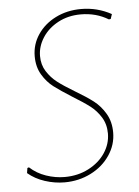

<svg xmlns="http://www.w3.org/2000/svg" viewBox="-49 -679 521 722"><g transform="rotate(-5 211.5 -318.0)"><path d="M398 -611 392 -593 385 -592Q339 -620 281 -620Q233 -620 195 -599.5Q157 -579 136 -546Q115 -513 115 -477Q115 -444 131 -419Q147 -394 169.5 -376.5Q192 -359 232 -335Q276 -309 302 -289Q328 -269 346 -238.5Q364 -208 364 -167Q364 -121 337.5 -81.5Q311 -42 265.5 -19Q220 4 166 4Q129 4 92 -8Q55 -20 28 -43L31 -62L37 -64Q63 -40 98 -28Q133 -16 168 -16Q218 -16 258.5 -37Q299 -58 321.5 -92Q344 -126 344 -165Q344 -200 327.5 -226.5Q311 -253 287.5 -271Q264 -289 223 -314Q180 -341 155 -360Q130 -379 112.5 -408.5Q95 -438 95 -478Q95 -523 120 -560Q145 -597 188 -618.5Q231 -640 284 -640Q345 -640 398 -611Z"/></g></svg>

Font: Luna Sans Thin
Style: Italic
Weight: 250
Italic angle: -7°
Designer: Juan Pablo del Peral
Foundry: Huerta Tipografica
Version: Version 2.001; ttfautohint (v1.5)